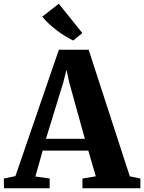

<svg xmlns="http://www.w3.org/2000/svg" viewBox="-48 -1014 776 1034"><path d="M35 -65.5 269 -746H429.5L651 -64.5L708 -52.5V0H396V-52.5L468 -64.5L427.5 -203H182L142.5 -63.5L219.5 -52.5V0H-26.5L-27.5 -52.5ZM409 -266.5 325 -569.5 310 -638.5 292.5 -569 199.5 -266.5ZM345.5 -796Q325 -806 302.2 -820Q279.5 -834 257.2 -851Q235 -868 215 -886.5Q195 -905 180 -924.5L268.5 -994L395.5 -836L346.5 -796Z"/></svg>

Font: Merriweather 48pt ExtraBold
Style: Regular
Weight: 800
Version: Version 2.100